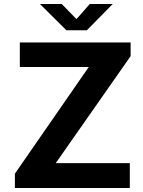

<svg xmlns="http://www.w3.org/2000/svg" viewBox="-20 -934 710 954"><path d="M54 0V-71L421 -601H78.5V-723H629V-655L257 -123.5H625V0ZM310 -783.5 178.5 -914H287L360 -839L426 -914H540L411.5 -783.5Z"/></svg>

Font: Public Sans
Style: Bold
Weight: 700
Designer: The Public Sans project authors (U.S. Web Design System). Libre Franklin designed by Pablo Impallari and Rodrigo Fuenzal
Version: Version 1.008; ttfautohint (v1.8.1) -l 8 -r 50 -G 200 -x 14 